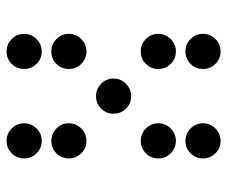

<svg xmlns="http://www.w3.org/2000/svg" viewBox="-74 -636 694 587"><g transform="rotate(90 273.5 -342.0)"><path d="M190.4 -615.2Q190.4 -592.8 174.8 -577.1Q159.2 -561.5 136.7 -561.5Q114.7 -561.5 98.9 -577.1Q83 -592.8 83 -615.2Q83 -637.2 98.9 -653.1Q114.7 -668.9 136.7 -668.9Q159.2 -668.9 174.8 -653.1Q190.4 -637.2 190.4 -615.2ZM463.9 -615.2Q463.9 -592.8 448.2 -577.1Q432.6 -561.5 410.2 -561.5Q388.2 -561.5 372.3 -577.1Q356.4 -592.8 356.4 -615.2Q356.4 -637.2 372.3 -653.1Q388.2 -668.9 410.2 -668.9Q432.6 -668.9 448.2 -653.1Q463.9 -637.2 463.9 -615.2ZM190.4 -478.5Q190.4 -456.1 174.8 -440.4Q159.2 -424.8 136.7 -424.8Q114.7 -424.8 98.9 -440.4Q83 -456.1 83 -478.5Q83 -500.5 98.9 -516.4Q114.7 -532.2 136.7 -532.2Q159.2 -532.2 174.8 -516.4Q190.4 -500.5 190.4 -478.5ZM463.9 -478.5Q463.9 -456.1 448.2 -440.4Q432.6 -424.8 410.2 -424.8Q388.2 -424.8 372.3 -440.4Q356.4 -456.1 356.4 -478.5Q356.4 -500.5 372.3 -516.4Q388.2 -532.2 410.2 -532.2Q432.6 -532.2 448.2 -516.4Q463.9 -500.5 463.9 -478.5ZM327.1 -341.8Q327.1 -319.3 311.5 -303.7Q295.9 -288.1 273.4 -288.1Q251.5 -288.1 235.6 -303.7Q219.7 -319.3 219.7 -341.8Q219.7 -363.8 235.6 -379.6Q251.5 -395.5 273.4 -395.5Q295.9 -395.5 311.5 -379.6Q327.1 -363.8 327.1 -341.8ZM190.4 -205.1Q190.4 -182.6 174.8 -167Q159.2 -151.4 136.7 -151.4Q114.7 -151.4 98.9 -167Q83 -182.6 83 -205.1Q83 -227.1 98.9 -242.9Q114.7 -258.8 136.7 -258.8Q159.2 -258.8 174.8 -242.9Q190.4 -227.1 190.4 -205.1ZM463.9 -205.1Q463.9 -182.6 448.2 -167Q432.6 -151.4 410.2 -151.4Q388.2 -151.4 372.3 -167Q356.4 -182.6 356.4 -205.1Q356.4 -227.1 372.3 -242.9Q388.2 -258.8 410.2 -258.8Q432.6 -258.8 448.2 -242.9Q463.9 -227.1 463.9 -205.1ZM190.4 -68.4Q190.4 -45.9 174.8 -30.3Q159.2 -14.6 136.7 -14.6Q114.7 -14.6 98.9 -30.3Q83 -45.9 83 -68.4Q83 -90.3 98.9 -106.2Q114.7 -122.1 136.7 -122.1Q159.2 -122.1 174.8 -106.2Q190.4 -90.3 190.4 -68.4ZM463.9 -68.4Q463.9 -45.9 448.2 -30.3Q432.6 -14.6 410.2 -14.6Q388.2 -14.6 372.3 -30.3Q356.4 -45.9 356.4 -68.4Q356.4 -90.3 372.3 -106.2Q388.2 -122.1 410.2 -122.1Q432.6 -122.1 448.2 -106.2Q463.9 -90.3 463.9 -68.4Z"/></g></svg>

Font: DatDot
Style: Regular
Weight: 400
Designer: GGBot
Version: 1.00